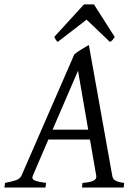

<svg xmlns="http://www.w3.org/2000/svg" viewBox="-37 -846 617 866"><path d="M181.2 -216.8 111.3 -54.2Q104.5 -39.1 118.9 -32.5Q133.3 -25.9 170.9 -21L168 0H-17.1L-14.2 -21Q16.6 -26.9 35.2 -33.4Q53.7 -40 60.1 -54.2L297.9 -600.1Q304.2 -606 313 -612.1Q321.8 -618.2 331.1 -623.8Q340.3 -629.4 348.9 -634.5Q357.4 -639.6 363.8 -643.1L469.2 -54.2Q470.2 -47.4 472.9 -42.2Q475.6 -37.1 481.4 -33Q487.3 -28.8 497.3 -25.9Q507.3 -22.9 522.9 -21L521 0H333L335 -21Q369.6 -23.4 384.8 -31Q399.9 -38.6 397 -54.2L368.7 -216.8ZM360.8 -261.2 314.9 -526.9 200.2 -261.2ZM480.5 -679.2Q473.6 -669.4 470 -665Q466.3 -660.6 458.5 -657.2L353.5 -757.3L223.6 -657.2Q219.2 -660.2 215.8 -664.8Q212.4 -669.4 207.5 -679.2L341.8 -826.2H386.7Z"/></svg>

Font: Gentium Plus Am
Style: Italic
Weight: 400
Italic angle: -8°
Designer: J. Victor Gaultney, Annie Olsen, Iska Routamaa, Becca Hirsbrunner
Foundry: SIL International
Version: Version 5.000